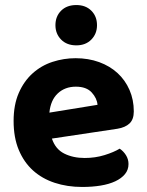

<svg xmlns="http://www.w3.org/2000/svg" viewBox="-20 -727 583 762"><path d="M186 -177Q200 -135 235 -117.5Q270 -100 316 -100Q358 -100 395 -111.5Q432 -123 455 -137Q470 -127 480 -111Q490 -95 490 -76Q490 -53 476 -36Q462 -19 437.5 -7.5Q413 4 379.5 9.5Q346 15 306 15Q247 15 197 -1.5Q147 -18 111 -50.5Q75 -83 54.5 -132Q34 -181 34 -247Q34 -311 54.5 -358Q75 -405 109.5 -436Q144 -467 188.5 -481.5Q233 -496 280 -496Q331 -496 373.5 -480.5Q416 -465 446.5 -437Q477 -409 494 -370Q511 -331 511 -285Q511 -253 494 -237Q477 -221 446 -216ZM281 -383Q238 -383 209.5 -356.5Q181 -330 176 -280L367 -311Q365 -337 344 -360Q323 -383 281 -383ZM365 -627Q365 -593 342.5 -570Q320 -547 283 -547Q245 -547 222.5 -570Q200 -593 200 -627Q200 -662 222.5 -684.5Q245 -707 283 -707Q320 -707 342.5 -684.5Q365 -662 365 -627Z"/></svg>

Font: Baloo Paaji 2
Style: Bold
Weight: 700
Designer: Shuchita Grover, Noopur Datye and Ek Type
Foundry: Ek Type
Version: Version 1.640;hotconv 1.0.111;makeotfexe 2.5.65597; ttfautoh